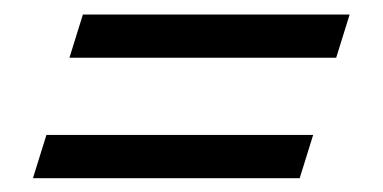

<svg xmlns="http://www.w3.org/2000/svg" viewBox="-20 -354 540 271"><path d="M97 -333.5H473.5L454.5 -272.5H78ZM45.5 -163.5H422L403 -102.5H26.5Z"/></svg>

Font: Newsreader 16pt
Style: Bold Italic
Weight: 700
Italic angle: -17°
Designer: Hugues Gentile
Foundry: Production Type
Version: Version 1.003; ttfautohint (v1.8.3)